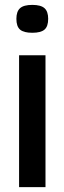

<svg xmlns="http://www.w3.org/2000/svg" viewBox="-20 -765 263 785"><path d="M112 -631Q77 -631 62 -644Q47 -657 47 -688Q47 -718 62 -731.5Q77 -745 112 -745Q147 -745 162 -731.5Q177 -718 177 -688Q177 -657 162 -644Q147 -631 112 -631ZM58 0V-539H166V0Z"/></svg>

Font: Georama ExtraCondensed Thin Medium
Style: Regular
Weight: 500
Version: Version 1.001